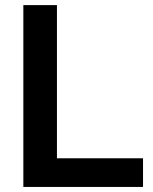

<svg xmlns="http://www.w3.org/2000/svg" viewBox="-20 -739 605 759"><path d="M545.4 0V-113.3H205.1V-718.8H72.3V0Z"/></svg>

Font: Winston SemiBold
Style: Regular
Weight: 600
Designer: Vernon Adams, Kim Jin-seong, David Berlow, Cristiano Sobral
Foundry: The Winston Project Authors
Version: Version 3.004